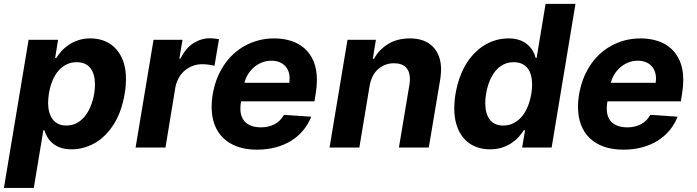

<svg xmlns="http://www.w3.org/2000/svg" viewBox="-39 -747 3527 972"><path d="M132.1 204.5H-19.2L105.8 -545.5H255L240.1 -453.8H246.4Q256.4 -470.2 271.7 -487.6Q286.9 -505 308.2 -519.5Q329.5 -534.1 357.1 -543.3Q384.6 -552.6 418.3 -552.6Q447.1 -552.6 473.2 -545.3Q499.3 -538 521.3 -522.9Q543.3 -507.8 560.4 -484.2Q577.4 -460.6 587.7 -428.3Q598.7 -393.1 598.7 -347.3Q598.7 -288.7 582.7 -227.6Q567.5 -166.5 537.3 -118.3Q495 -52.6 439.3 -21.7Q383.2 8.9 324.2 8.9Q291.2 9.2 267.2 0.5Q243.3 -8.2 226.9 -22Q210.6 -35.9 200.6 -53.3Q190.7 -70.7 185.7 -87.4H180.4ZM296.5 -111.5Q324.6 -111.5 347.8 -123.2Q371.1 -134.9 388.8 -156.2Q406.6 -177.6 419 -207.2Q431.5 -236.9 437.9 -272.7Q439.6 -284.8 440.7 -296.2Q441.8 -307.5 441.8 -318.2Q441.8 -344.8 436.1 -365.9Q430.4 -387.1 418.9 -401.8Q407.3 -416.5 390.1 -424.4Q372.9 -432.2 349.4 -432.2Q320.7 -432.2 297.2 -420.5Q273.8 -408.7 256 -387.8Q238.3 -366.8 226.2 -337.4Q214.1 -307.9 208.5 -272.7Q206.7 -260.3 205.6 -248.8Q204.5 -237.2 204.5 -226.2Q204.5 -200.6 210.2 -179.5Q215.9 -158.4 227.3 -143.3Q238.6 -128.2 256 -119.9Q273.4 -111.5 296.5 -111.5Z M798.7 0H647.4L738.3 -545.5H884.9L869 -450.3H874.6Q900.9 -503.2 940 -528.1Q979.8 -553.3 1023.1 -553.3Q1045.5 -553.3 1069.6 -548.3L1046.9 -413.7Q1035.2 -417.3 1017.8 -419.6Q1000.4 -421.9 984 -421.9Q938.2 -421.9 900.6 -393.1Q862.6 -364.3 849.4 -308.6Z M1261.7 10.7Q1206 10.7 1163.2 -4.6Q1120.4 -19.9 1091.3 -48.1Q1062.1 -76.3 1047.2 -116.3Q1032.3 -156.2 1032.3 -206Q1032.3 -258.2 1047.9 -314.6Q1063.6 -370.4 1095.5 -418.3Q1115.8 -448.5 1142.4 -473.2Q1169 -497.9 1201 -515.4Q1233 -533 1270.2 -542.8Q1307.5 -552.6 1349.4 -552.6Q1394.9 -552.6 1434.3 -540.1Q1473.7 -527.7 1502.8 -501.8Q1532 -475.9 1548.7 -436.3Q1565.3 -396.7 1565.3 -342.3Q1565.3 -326.7 1563.9 -310.2Q1562.5 -293.7 1559.7 -275.6L1552.9 -234H1181.5Q1179.7 -224.8 1178.8 -215.7Q1177.9 -206.7 1177.9 -198.2Q1177.9 -150.6 1205.3 -126.4Q1232.6 -102.3 1283 -102.3Q1319.2 -102.3 1349.8 -117.5Q1380.3 -132.8 1398.4 -165.5L1536.6 -156.2Q1521.7 -118.3 1496.1 -87.4Q1470.5 -56.5 1435.5 -34.6Q1400.6 -12.8 1356.7 -1.1Q1312.9 10.7 1261.7 10.7ZM1425.4 -327.8Q1426.1 -333.5 1426.7 -339Q1427.2 -344.5 1427.2 -349.8Q1427.2 -369 1421.2 -385.5Q1415.1 -402 1403.4 -414.1Q1391.7 -426.1 1374.3 -432.9Q1356.9 -439.6 1334.2 -439.6Q1309.7 -439.6 1287.3 -430.8Q1264.9 -421.9 1247 -406.4Q1229 -391 1216.4 -370.6Q1203.8 -350.1 1198.5 -327.8Z M2131.7 0H1980.5L2034.1 -320.3Q2036.2 -334.5 2036.2 -347.3Q2036.2 -384.9 2016 -405.9Q1995.7 -426.8 1954.9 -426.8Q1910.9 -426.8 1877.5 -398.8Q1843.8 -371.1 1832.7 -315.3L1780.2 0H1629.3L1720.2 -545.5H1864L1848.4 -449.2H1854.4Q1879.3 -495.7 1925.8 -524.1Q1972.3 -552.6 2035.9 -552.6Q2111.5 -552.6 2152.7 -510.3Q2193.9 -468 2193.9 -395.2Q2193.9 -383.9 2192.8 -372Q2191.8 -360.1 2190 -347.3Z M2442.1 8.9Q2412.3 8.9 2385.7 1.4Q2359 -6 2336.8 -21.7Q2314.6 -37.3 2297.9 -61.3Q2281.2 -85.2 2271.3 -118.3Q2260.7 -153.4 2260.7 -198.2Q2260.7 -256 2277 -317.8Q2293.3 -379.6 2323.9 -428.3Q2344.8 -460.6 2369.7 -484.2Q2394.5 -507.8 2421.5 -522.9Q2448.5 -538 2477.1 -545.3Q2505.7 -552.6 2534.4 -552.6Q2596.6 -552.6 2632.5 -520.2Q2662.6 -494.3 2672.9 -453.8H2677.6L2723 -727.3H2874.3L2753.6 0H2604.4L2619 -87.4H2612.6Q2601.9 -70.7 2586.5 -53.4Q2571 -36.2 2550.1 -22.4Q2529.1 -8.5 2502.3 0.2Q2475.5 8.9 2442.1 8.9ZM2508.5 -111.5Q2537.3 -111.5 2561.1 -123.6Q2584.9 -135.7 2602.8 -157Q2620.7 -178.3 2632.8 -207.9Q2644.9 -237.6 2650.9 -272.7Q2652.7 -285.2 2653.8 -296.7Q2654.8 -308.2 2654.8 -318.9Q2654.8 -344.5 2649.3 -365.4Q2643.8 -386.4 2632.3 -401.1Q2620.7 -415.8 2603.2 -424Q2585.6 -432.2 2561.4 -432.2Q2533 -432.2 2510.1 -420.6Q2487.2 -409.1 2469.6 -388Q2452.1 -366.8 2440 -337.5Q2427.9 -308.2 2421.9 -272.7Q2417.6 -247.2 2417.6 -224.8Q2417.6 -171.5 2440.7 -141.5Q2463.8 -111.5 2508.5 -111.5Z M3116.5 10.7Q3060.7 10.7 3017.9 -4.6Q2975.1 -19.9 2946 -48.1Q2916.9 -76.3 2902 -116.3Q2887.1 -156.2 2887.1 -206Q2887.1 -258.2 2902.7 -314.6Q2918.3 -370.4 2950.3 -418.3Q2970.5 -448.5 2997.2 -473.2Q3023.8 -497.9 3055.8 -515.4Q3087.7 -533 3125 -542.8Q3162.3 -552.6 3204.2 -552.6Q3249.6 -552.6 3289.1 -540.1Q3328.5 -527.7 3357.6 -501.8Q3386.7 -475.9 3403.4 -436.3Q3420.1 -396.7 3420.1 -342.3Q3420.1 -326.7 3418.7 -310.2Q3417.3 -293.7 3414.4 -275.6L3407.7 -234H3036.2Q3034.4 -224.8 3033.6 -215.7Q3032.7 -206.7 3032.7 -198.2Q3032.7 -150.6 3060 -126.4Q3087.4 -102.3 3137.8 -102.3Q3174 -102.3 3204.5 -117.5Q3235.1 -132.8 3253.2 -165.5L3391.3 -156.2Q3376.4 -118.3 3350.9 -87.4Q3325.3 -56.5 3290.3 -34.6Q3255.3 -12.8 3211.5 -1.1Q3167.6 10.7 3116.5 10.7ZM3280.2 -327.8Q3280.9 -333.5 3281.4 -339Q3282 -344.5 3282 -349.8Q3282 -369 3275.9 -385.5Q3269.9 -402 3258.2 -414.1Q3246.4 -426.1 3229 -432.9Q3211.6 -439.6 3188.9 -439.6Q3164.4 -439.6 3142 -430.8Q3119.7 -421.9 3101.7 -406.4Q3083.8 -391 3071.2 -370.6Q3058.6 -350.1 3053.3 -327.8Z"/></svg>

Font: Linik Sans
Style: Bold Italic
Weight: 700
Italic angle: 9°
Designer: Fonts by Rasmus Andersson / Changes by Cristiano Sobral with parts from Marc Monis
Foundry: rsms
Version: Version 3.020; ttfautohint (v1.6)